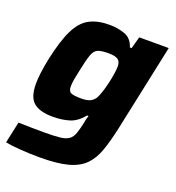

<svg xmlns="http://www.w3.org/2000/svg" viewBox="-132 -624 860 936"><g transform="rotate(20 297.5 -156.0)"><path d="M178 206Q129 206 78.5 202.5Q28 199 -1 193L23 82Q54 83 91.5 83.5Q129 84 162 84Q211 84 240 80.5Q269 77 284.5 65.5Q300 54 308 31Q316 8 324 -29Q325 -38 327.5 -47Q330 -56 333 -65H325Q294 -26 256 -14Q218 -2 169 -2Q103 -2 70.5 -28.5Q38 -55 38 -126Q38 -177 55 -259Q77 -361 104.5 -417Q132 -473 173.5 -495.5Q215 -518 278 -518Q320 -518 357 -505Q394 -492 408 -448H417L434 -510H587L491 -58Q476 11 458.5 61.5Q441 112 410 144Q379 176 324 191Q269 206 178 206ZM268 -133Q296 -133 312.5 -139.5Q329 -146 341 -163Q347 -173 355 -196Q363 -219 369.5 -246.5Q376 -274 380 -299.5Q384 -325 384 -341Q384 -367 368.5 -376.5Q353 -386 321 -386Q285 -386 266.5 -379Q248 -372 238 -345Q228 -318 216 -259Q209 -228 205.5 -207Q202 -186 202 -172Q202 -146 217 -139.5Q232 -133 268 -133Z"/></g></svg>

Font: Saira
Style: Bold Italic
Weight: 700
Italic angle: -12°
Designer: Hector Gatti with collaboration of the Omnibus-Type team
Foundry: Omnibus-Type
Version: Version 1.100; ttfautohint (v1.8.3)